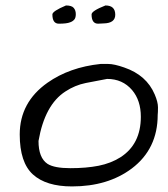

<svg xmlns="http://www.w3.org/2000/svg" viewBox="-20 -668 602 689"><path d="M50.8 -185.5Q50.8 -300.8 150.4 -371.1Q229.5 -426.8 340.8 -438.5Q346.7 -438.5 368.2 -438.5Q389.6 -438.5 425.8 -425.8Q505.9 -398.4 535.2 -329.1Q546.9 -301.8 546.9 -282.7Q546.9 -263.7 545.9 -255.9Q545.9 -133.8 453.1 -63.5Q367.2 1 238.3 1Q145.5 1 98.1 -42Q50.8 -85 50.8 -185.5ZM118.2 -162.1Q118.2 -101.6 150.4 -80.1Q174.8 -64.5 232.4 -64.5Q290 -64.5 334 -73.2Q377.9 -82 412.1 -103.5Q485.4 -150.4 485.4 -249Q485.4 -307.6 454.1 -344.7Q419.9 -384.8 364.3 -384.8Q326.2 -377.9 287.6 -370.1Q249 -362.3 214.8 -339.8Q140.6 -292 118.2 -162.1ZM191.4 -583Q168 -583 168 -616.2Q168 -627.9 216.8 -648.4Q237.3 -648.4 244.6 -639.6Q252 -630.9 252 -617.2Q252 -603.5 246.1 -597.2Q240.2 -590.8 231.4 -587.9Q219.7 -583 191.4 -583ZM332 -583Q308.6 -583 308.6 -616.2Q308.6 -628.9 358.4 -648.4Q393.6 -648.4 393.6 -615.2Q393.6 -585 352.5 -584Q341.8 -583 332 -583Z"/></svg>

Font: Architects Daughter
Style: Regular
Weight: 400
Designer: Kimberly Geswein
Foundry: Kimberly Geswein
Version: Version 1.002 2010